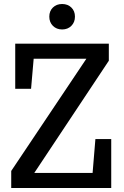

<svg xmlns="http://www.w3.org/2000/svg" viewBox="-20 -938 619 958"><path d="M56 -720H523V-635L151 -75H442L456 -244H535V0H36V-85L411 -645H148L135 -495H56ZM290 -791Q262 -791 244 -809Q226 -827 226 -855Q226 -883 244 -900.5Q262 -918 290 -918Q318 -918 336 -900.5Q354 -883 354 -855Q354 -827 336 -809Q318 -791 290 -791Z"/></svg>

Font: Hermeneus One
Style: Regular
Weight: 400
Designer: Rodrigo Fuenzalida, Pablo Impallari
Foundry: Pablo Impallari, Rodrigo Fuenzalida
Version: Version 1.002; ttfautohint (v0.93) -l 8 -r 50 -G 200 -x 14 -